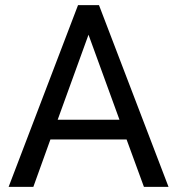

<svg xmlns="http://www.w3.org/2000/svg" viewBox="-20 -731 692 751"><path d="M475.1 -185.5H177.2L110.4 0H13.7L285.2 -710.9H367.2L639.2 0H543ZM205.6 -262.7H447.3L326.2 -595.2Z"/></svg>

Font: Vazir FD
Style: Regular-FD
Weight: 400
Designer: Saber Rastikerdar
Foundry: Saber Rastikerdar
Version: Version 30.0.0